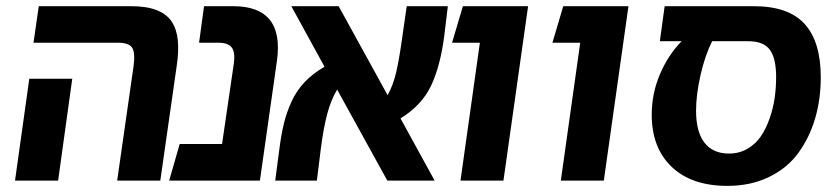

<svg xmlns="http://www.w3.org/2000/svg" viewBox="-20 -587 2723 624"><path d="M360.8 0 414.1 -372.1Q419.9 -416 409.4 -432.1Q398.9 -448.2 361.8 -448.2H88.9L106 -566.9H405.8Q456.1 -566.9 488.8 -554.2Q521.5 -541.5 537.8 -517.1Q554.2 -492.7 557.9 -456.3Q561.5 -419.9 554.2 -372.1L501 0ZM28.8 0 75.2 -331.1H214.8L168.9 0Z M737.8 -566.9Q905.3 -566.9 879.9 -388.2L824.7 0H529.8L564 -119.1H701.7L739.7 -378.9Q745.1 -416 733.6 -432.1Q722.2 -448.2 689 -448.2H627L643.1 -566.9Z M1423.8 -470.2Q1411.1 -372.1 1380.9 -308.3Q1350.6 -244.6 1281.7 -202.1L1392.6 0H1238.8L1075.7 -295.9Q1055.7 -262.7 1043.5 -216.8Q1031.2 -170.9 1022.5 -102.1L1009.8 0H874.5L887.7 -101.1Q894 -149.9 902.6 -185.3Q911.1 -220.7 927.2 -256.3Q943.4 -292 970 -320.1Q996.6 -348.1 1034.7 -370.1L926.8 -566.9H1080.6L1239.7 -277.8Q1257.8 -309.6 1267.8 -353Q1277.8 -396.5 1287.6 -467.8L1301.8 -566.9H1435.5Z M1476.6 0 1539.6 -448.2H1449.2L1484.4 -566.9H1696.3L1616.2 0Z M1802.7 0 1865.7 -448.2H1775.4L1810.5 -566.9H2022.5L1942.4 0Z M2429.2 -566.9Q2543 -566.9 2595.2 -509Q2647.5 -451.2 2647.5 -335.9Q2647.5 -264.6 2629.2 -202.1Q2610.8 -139.6 2574.7 -90.1Q2538.6 -40.5 2479.2 -11.7Q2419.9 17.1 2344.2 17.1Q2227.5 17.1 2162.8 -44.9Q2098.1 -106.9 2098.1 -213.9Q2098.1 -283.2 2124.8 -345.7Q2151.4 -408.2 2195.3 -453.1H2124.5L2140.1 -566.9ZM2349.1 -87.9Q2382.8 -87.9 2409.7 -103.8Q2436.5 -119.6 2453.4 -144.8Q2470.2 -169.9 2481.7 -203.4Q2493.2 -236.8 2497.8 -269.8Q2502.4 -302.7 2502.4 -336.9Q2502.4 -397 2482.2 -425Q2461.9 -453.1 2411.1 -453.1H2294.4Q2271 -406.2 2256.6 -342.5Q2242.2 -278.8 2242.2 -227.1Q2242.2 -158.2 2269.8 -123Q2297.4 -87.9 2349.1 -87.9Z"/></svg>

Font: FiraGO SemiBold
Style: Italic
Weight: 600
Italic angle: -8°
Designer: bBox Type GmbH
Foundry: bBox Type GmbH
Version: Version 1.001;PS 001.001;hotconv 1.0.88;makeotf.lib2.5.64775